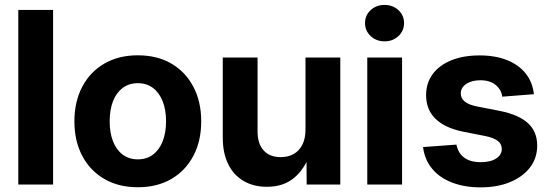

<svg xmlns="http://www.w3.org/2000/svg" viewBox="-20 -769 2289 800"><path d="M201.2 -727.5V0H56.2V-727.5Z M554.2 11.2Q474.6 11.2 415 -23.2Q355.5 -57.6 322.8 -119.4Q290 -181.2 290 -263.2Q290 -345.7 322.8 -407.7Q355.5 -469.7 415 -504.2Q474.6 -538.6 554.2 -538.6Q634.8 -538.6 693.8 -504.2Q752.9 -469.7 785.6 -407.7Q818.4 -345.7 818.4 -263.2Q818.4 -181.2 785.6 -119.4Q752.9 -57.6 693.8 -23.2Q634.8 11.2 554.2 11.2ZM554.2 -105Q591.3 -105 617.4 -124.8Q643.6 -144.5 657.7 -180.2Q671.9 -215.8 671.9 -263.7Q671.9 -311.5 657.7 -347.2Q643.6 -382.8 617.4 -402.6Q591.3 -422.4 554.2 -422.4Q517.6 -422.4 491.2 -402.6Q464.8 -382.8 450.9 -347.4Q437 -312 437 -263.7Q437 -215.8 450.9 -180.2Q464.8 -144.5 491.2 -124.8Q517.6 -105 554.2 -105Z M1092.3 9.3Q1036.6 9.3 995.1 -14.9Q953.6 -39.1 930.9 -85Q908.2 -130.9 908.2 -195.3V-529.3H1053.2V-221.2Q1053.2 -169.9 1078.6 -142.1Q1104 -114.3 1149.9 -114.3Q1180.2 -114.3 1203.4 -127.2Q1226.6 -140.1 1239.7 -165.8Q1252.9 -191.4 1252.9 -229.5V-529.3H1397.9V0H1257.8L1256.8 -135.3H1274.4Q1251 -66.4 1206.3 -28.6Q1161.6 9.3 1092.3 9.3Z M1510.3 0V-529.3H1655.3V0ZM1582.5 -596.7Q1547.9 -596.7 1524.4 -618.7Q1501 -640.6 1501 -672.9Q1501 -705.1 1524.4 -726.8Q1547.9 -748.5 1582 -748.5Q1616.7 -748.5 1640.1 -726.8Q1663.6 -705.1 1663.6 -672.9Q1663.6 -640.6 1640.1 -618.7Q1616.7 -596.7 1582.5 -596.7Z M1982.4 11.7Q1916 11.7 1864.3 -8.1Q1812.5 -27.8 1781 -65.4Q1749.5 -103 1742.7 -156.2L1881.8 -166.5Q1888.7 -131.3 1914.1 -112.3Q1939.5 -93.3 1982.9 -93.3Q2023.9 -93.3 2047.4 -108.6Q2070.8 -124 2070.8 -148.4Q2070.8 -169.4 2053.5 -182.4Q2036.1 -195.3 2002.4 -202.1L1910.2 -220.2Q1833.5 -235.8 1794.4 -274.2Q1755.4 -312.5 1755.4 -372.6Q1755.4 -423.3 1783 -460.4Q1810.5 -497.6 1860.6 -517.8Q1910.6 -538.1 1978.5 -538.1Q2044.4 -538.1 2093.3 -518.3Q2142.1 -498.5 2170.7 -462.4Q2199.2 -426.3 2204.6 -376.5L2072.8 -366.2Q2068.8 -396 2044.9 -415.3Q2021 -434.6 1981.9 -434.6Q1945.3 -434.6 1922.6 -419.2Q1899.9 -403.8 1899.9 -379.9Q1899.9 -359.4 1916.3 -345.9Q1932.6 -332.5 1966.3 -325.7L2064 -306.6Q2142.6 -290.5 2180.4 -255.4Q2218.3 -220.2 2218.3 -162.6Q2218.3 -109.9 2188 -70.8Q2157.7 -31.7 2104.7 -10Q2051.8 11.7 1982.4 11.7Z"/></svg>

Font: Inter 24pt
Style: Bold
Weight: 700
Designer: Rasmus Andersson
Foundry: rsms
Version: Version 4.001;git-66647c0bb